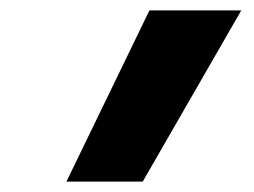

<svg xmlns="http://www.w3.org/2000/svg" viewBox="-20 -792 490 370"><path d="M108 -442 268 -772H445L255 -442Z"/></svg>

Font: Iosevka Etoile Heavy Oblique
Style: Regular
Weight: 900
Italic angle: -9°
Designer: Belleve Invis
Foundry: Belleve Invis
Version: Version 15.5.2; ttfautohint (v1.8.4)